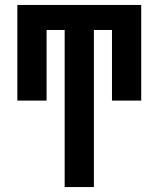

<svg xmlns="http://www.w3.org/2000/svg" viewBox="-20 -550 640 775"><path d="M241 205V-429H168V-144H50V-530H550V-144H432V-429H359V205Z"/></svg>

Font: Iosevka Slab Extended
Style: Bold
Weight: 700
Width: 7
Monospace: yes
Designer: Belleve Invis
Foundry: Belleve Invis
Version: Version 11.1.0; ttfautohint (v1.8.3)